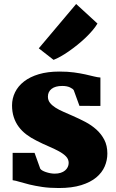

<svg xmlns="http://www.w3.org/2000/svg" viewBox="-20 -926 579 957"><path d="M173.3 -685.1 359.4 -905.8H359.9L465.8 -808.6Q456.1 -792 440.4 -773.7Q424.8 -755.4 405.8 -737.3Q386.7 -719.2 365.5 -702.1Q344.2 -685.1 323.2 -670.4Q302.2 -655.8 282.7 -644.8Q263.2 -633.8 247.6 -627.9H246.6ZM43 -164.1H152.3L180.7 -85Q183.6 -80.6 190.9 -76.2Q198.2 -71.8 208.5 -68.4Q218.8 -64.9 230.2 -62.7Q241.7 -60.5 252.4 -60.5Q269.5 -60.5 282.5 -64.7Q295.4 -68.8 304.2 -76.2Q313 -83.5 317.6 -93.3Q322.3 -103 322.3 -113.8Q322.3 -132.8 308.8 -146.5Q295.4 -160.2 272.9 -172.4Q250.5 -184.6 221.7 -196.8Q192.9 -209 161.6 -225.1Q133.8 -238.8 111.3 -255.9Q88.9 -272.9 73 -294.4Q57.1 -315.9 48.6 -342.3Q40 -368.7 40 -400.9Q40 -435.5 55.2 -466.3Q70.3 -497.1 99.9 -520Q129.4 -543 173.6 -556.2Q217.8 -569.3 275.9 -569.3Q317.9 -569.3 349.4 -564.9Q380.9 -560.5 405 -555.2Q429.2 -549.8 447.5 -545.2Q465.8 -540.5 480.5 -539.6V-397.9L376 -398.4L347.7 -476.1Q343.8 -483.4 328.6 -490.5Q313.5 -497.6 290 -497.6Q255.9 -497.6 237.3 -483.2Q218.8 -468.8 218.8 -444.3Q218.8 -426.8 229 -413.6Q239.3 -400.4 256.6 -389.4Q273.9 -378.4 296.4 -368.7Q318.8 -358.9 343.3 -348.1Q374.5 -334.5 405.3 -318.4Q436 -302.2 460.4 -280.3Q484.9 -258.3 500 -229.2Q515.1 -200.2 515.1 -160.6Q515.1 -127.4 502 -96.7Q488.8 -65.9 460 -41.7Q431.2 -17.6 385 -3.2Q338.9 11.2 272.9 11.2Q227.1 11.2 190.9 5.9Q154.8 0.5 126.7 -6.3Q98.6 -13.2 78.1 -19.5Q57.6 -25.9 43 -27.8Z"/></svg>

Font: Merriweather UltraBold
Style: Regular
Weight: 900
Designer: Eben Sorkin ( sorkintype@gmail.com )
Foundry: Eben Sorkin
Version: Version 1.570; ttfautohint (v1.3) -l 8 -r 32 -G 0 -x 0 -H 60